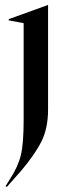

<svg xmlns="http://www.w3.org/2000/svg" viewBox="-20 -543 271 763"><path d="M2 197 20 168Q52 119 63 73Q74 27 74 -68V-451L15 -462V-467L170 -523H171V-108Q171 -34 145 18.5Q119 71 62 138L7 200Z"/></svg>

Font: Nyght Serif
Style: Regular
Weight: 400
Designer: Maksym Kobuzan
Version: Version 0.410;July 4, 2025;FontCreator 15.0.0.2958 64-bit